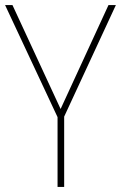

<svg xmlns="http://www.w3.org/2000/svg" viewBox="-20 -734 475 754"><path d="M218 -306 406 -714H435L232 -276V0H206V-274L0 -714H29Z"/></svg>

Font: Noto Sans Myanmar UI SemiCondensed Thin
Style: Regular
Weight: 100
Width: 4
Designer: Monotype Design Team
Foundry: Monotype Imaging Inc.
Version: Version 2.103; ttfautohint (v1.8.4.7-5d5b)